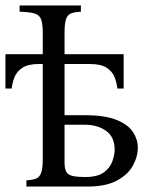

<svg xmlns="http://www.w3.org/2000/svg" viewBox="-30 -685 531 705"><path d="M67 0V-23Q89 -24 102 -29Q115 -34 121 -50Q127 -66 127 -101V-450H113Q73 -450 52 -436Q31 -422 23 -401Q15 -380 13 -360H-10V-486H127V-564Q127 -599 120.5 -615Q114 -631 95.5 -636Q77 -641 42 -642V-665H267V-642Q245 -641 231.5 -636Q218 -631 212.5 -615Q207 -599 207 -564V-486H424V-360H401Q399 -380 391 -401Q383 -422 362 -436Q341 -450 300 -450H207V-262H281Q356 -262 398.5 -244.5Q441 -227 458.5 -200Q476 -173 476 -143Q476 -109 457.5 -76Q439 -43 398.5 -21.5Q358 0 291 0ZM207 -87Q207 -56 221 -45.5Q235 -35 282 -35Q329 -35 352 -52.5Q375 -70 383 -94Q391 -118 391 -135Q391 -182 359.5 -204.5Q328 -227 281 -227H207Z"/></svg>

Font: Bona Nova SC
Style: Regular
Weight: 400
Designer: Mateusz Machalski
Foundry: Capitalics
Version: Version 4.001; ttfautohint (v1.8.4.7-5d5b)